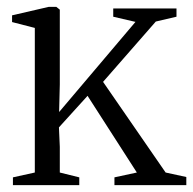

<svg xmlns="http://www.w3.org/2000/svg" viewBox="-20 -537 560 557"><path d="M81 -36.5V-456L15 -473V-492.5L121 -517H143.5L153.5 -509V-292L151.5 -212L373 -473.5L308.5 -488.5V-512.5H492V-488.5L432 -474.5L279 -299.5L460.5 -36.5L520.5 -23.5V0H312V-22.5L377 -36.5L234 -259L151 -167.5L153.5 -111V-36.5L210 -22.5V0H17.5V-22.5Z"/></svg>

Font: Merriweather 120pt Light
Style: Regular
Weight: 300
Version: Version 2.100